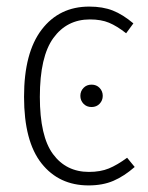

<svg xmlns="http://www.w3.org/2000/svg" viewBox="-20 -552 449 583"><path d="M385 -481 363 -451Q335 -473 311 -483Q287 -493 253 -493Q183 -493 142 -436.5Q101 -380 101 -258Q101 -138 141 -84Q181 -30 250 -30Q285 -30 310.5 -40.5Q336 -51 366 -73L389 -45Q357 -17 324.5 -3Q292 11 249 11Q159 11 106 -56Q53 -123 53 -258Q53 -392 106.5 -462Q160 -532 251 -532Q292 -532 322.5 -520Q353 -508 385 -481ZM292 -261Q292 -247 282.5 -237Q273 -227 258 -227Q243 -227 233.5 -237Q224 -247 224 -261Q224 -275 233.5 -285Q243 -295 258 -295Q273 -295 282.5 -285Q292 -275 292 -261Z"/></svg>

Font: Fira Sans Extra Condensed ExtraLight
Style: Regular
Weight: 275
Width: 1
Designer: Carrois Corporate & Edenspiekermann AG
Foundry: Carrois Corporate GbR & Edenspiekermann AG
Version: Version 4.203